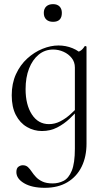

<svg xmlns="http://www.w3.org/2000/svg" viewBox="-20 -616 506 917"><path d="M193.8 281Q132.4 281 95.3 259.2Q58.2 237.4 58.2 205.8Q58.2 187.2 68.2 180.2Q78.2 173.2 88.4 173.2Q104 173.2 113.5 182.1Q123 191 131.4 203.8Q139.8 216.6 151.8 229.4Q163.8 242.2 182.7 251.1Q201.6 260 231.8 260Q259.2 260 283.5 247.8Q307.8 235.6 322.7 199.6Q337.6 163.6 337.6 94V-360.6Q354.4 -367.6 364.6 -373.8Q374.8 -380 384 -394.8Q385.2 -396.8 389.2 -395.7Q393.2 -394.6 393.2 -392.4V70Q393.2 132.6 369.9 180.1Q346.6 227.6 302 254.3Q257.4 281 193.8 281ZM180.4 9.8Q142 9.8 108.7 -9.5Q75.4 -28.8 55.7 -66.7Q36 -104.6 36 -160.8Q36 -217.6 56.3 -261.8Q76.6 -306 110.1 -336.5Q143.6 -367 182.9 -382.9Q222.2 -398.8 259.2 -398.8Q294.8 -398.8 326.6 -385.7Q358.4 -372.6 377.8 -349.6L337.6 -293.6Q337.6 -319.6 322.5 -338.8Q307.4 -358 283.5 -368.7Q259.6 -379.4 234 -379.4Q194.4 -379.4 164.8 -355.1Q135.2 -330.8 118.7 -288.4Q102.2 -246 102.2 -190Q102.2 -115.8 132.2 -69.5Q162.2 -23.2 213.8 -23.2Q241.8 -23.2 267.1 -36.1Q292.4 -49 314.2 -68.3Q336 -87.6 353.8 -107.2L361.8 -100.2Q340 -75.2 313.2 -49.8Q286.4 -24.4 253.4 -7.3Q220.4 9.8 180.4 9.8ZM233.4 -511.8Q212.6 -511.8 200.9 -523Q189.2 -534.2 189.2 -554.4Q189.2 -574 200.9 -585.1Q212.6 -596.2 233.4 -596.2Q253.4 -596.2 264.4 -585.1Q275.4 -574 275.4 -554.4Q275.4 -511.8 233.4 -511.8Z"/></svg>

Font: Cormorant Infant Light
Style: Regular
Weight: 300
Designer: Christian Thalmann (Catharsis Fonts)
Foundry: Catharsis Fonts
Version: Version 4.001